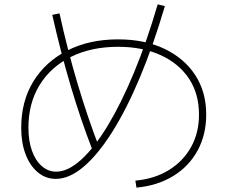

<svg xmlns="http://www.w3.org/2000/svg" viewBox="-20 -825 1040 878"><path d="M599 1Q687 -7 752.5 -47.5Q818 -88 854 -153Q890 -218 890 -301Q890 -396 844.5 -465Q799 -534 715.5 -572.5Q632 -611 520 -611Q397 -611 304.5 -565Q212 -519 161 -436Q110 -353 110 -241Q110 -181 126 -136Q142 -91 171 -65.5Q200 -40 237 -40Q291 -40 351.5 -95Q412 -150 473 -251Q534 -352 592.5 -492.5Q651 -633 701 -805L734 -797Q681 -617 620 -471.5Q559 -326 493.5 -222Q428 -118 362.5 -62.5Q297 -7 235 -7Q189 -7 153 -37Q117 -67 97 -119.5Q77 -172 77 -240Q77 -362 132.5 -452.5Q188 -543 288 -594Q388 -645 520 -645Q641 -645 731.5 -602Q822 -559 872.5 -482Q923 -405 923 -301Q923 -209 883.5 -136.5Q844 -64 772 -20Q700 24 604 33ZM404 -136Q349 -277 303 -432.5Q257 -588 219 -757L252 -764Q289 -596 335 -441.5Q381 -287 435 -147Z"/></svg>

Font: M PLUS 1 Code ExtraLight
Style: Regular
Weight: 250
Designer: Coji Morishita
Foundry: UNDERFOREST DESIGN
Version: Version 1.002